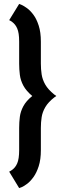

<svg xmlns="http://www.w3.org/2000/svg" viewBox="-20 -844 338 982"><path d="M78 -824 27 -741Q35 -737 42.5 -731.5Q50 -726 56.5 -718Q63 -710 68 -698.5Q73 -687 75.5 -670.5Q78 -654 78 -631V-518Q78 -490 81.5 -461.5Q85 -433 99.5 -406Q114 -379 145 -353Q114 -328 99.5 -301Q85 -274 81.5 -246.5Q78 -219 78 -190V-76Q78 -54 75.5 -37Q73 -20 68 -8.5Q63 3 56.5 11Q50 19 42.5 24.5Q35 30 27 34L78 118Q80 118 91.5 113Q103 108 119 96Q135 84 151 62Q167 40 178 6Q189 -28 189 -76V-190Q189 -218 193 -244.5Q197 -271 212 -296.5Q227 -322 258 -346L268 -353L257 -361Q226 -386 211.5 -411.5Q197 -437 193 -463.5Q189 -490 189 -518V-631Q189 -679 178 -713Q167 -747 151 -768.5Q135 -790 118.5 -802Q102 -814 90.5 -819Q79 -824 78 -824Z"/></svg>

Font: Advent Pro
Style: Bold
Weight: 700
Designer: VivaRado, Andreas Kalpakidis
Foundry: VivaRado, Andreas Kalpakidis
Version: Version 3.000